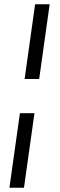

<svg xmlns="http://www.w3.org/2000/svg" viewBox="-20 -762 278 897"><path d="M144 -742H212L163 -393H95ZM73 -233H141L92 115H24Z"/></svg>

Font: Rosario Light
Style: Italic
Weight: 300
Italic angle: -8.05°
Designer: Hector Gatti
Foundry: Omnibus Type
Version: Version 1.101; ttfautohint (v1.8.1.43-b0c9)